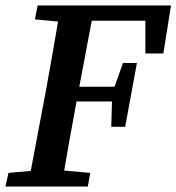

<svg xmlns="http://www.w3.org/2000/svg" viewBox="-29 -684 647 704"><path d="M-9 0 2 -50 134 -62H169L302 -50L293 0ZM73 0 140 -355Q154 -432 167.5 -509.5Q181 -587 194 -664H318L251 -309Q237 -232 223 -154.5Q209 -77 197 0ZM99 -613 109 -664H251L241 -601H226ZM195 -312 203 -366H420L412 -312ZM249 -608 258 -664H598L570 -488H504V-659L551 -608ZM379 -219 382 -329 386 -352 422 -453H473L430 -219Z"/></svg>

Font: Source Serif 4 18pt SemiBold
Style: Italic
Weight: 600
Italic angle: -12°
Designer: Frank Grießhammer
Foundry: Adobe Systems Incorporated
Version: Version 4.004;hotconv 1.0.116;makeotfexe 2.5.65601